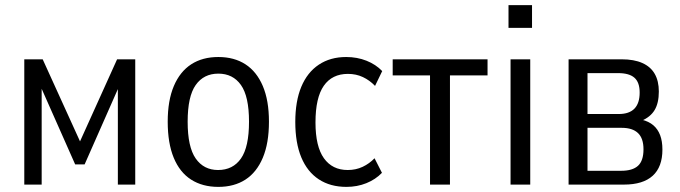

<svg xmlns="http://www.w3.org/2000/svg" viewBox="-20 -722 2660 751"><path d="M75 0V-490H147L293 -169L438 -490H509V0H441V-403H454L311 -79H274L130 -404H143V0Z M834 9Q772 9 727.5 -19.5Q683 -48 659.5 -105Q636 -162 636 -246Q636 -329 660 -385.5Q684 -442 728 -470.5Q772 -499 834 -499Q896 -499 940 -470.5Q984 -442 1008 -385.5Q1032 -329 1032 -246Q1032 -162 1008 -105Q984 -48 940 -19.5Q896 9 834 9ZM833 -57Q891 -57 922.5 -102Q954 -147 954 -246Q954 -345 922.5 -389.5Q891 -434 834 -434Q777 -434 745.5 -389.5Q714 -345 714 -246Q714 -147 745.5 -102Q777 -57 833 -57Z M1335 9Q1272 9 1227 -20.5Q1182 -50 1158.5 -106.5Q1135 -163 1135 -245Q1135 -326 1158.5 -382.5Q1182 -439 1227 -469Q1272 -499 1334 -499Q1377 -499 1413.5 -484.5Q1450 -470 1475 -444L1447 -386Q1426 -408 1399.5 -420.5Q1373 -433 1341 -433Q1279 -433 1246.5 -386.5Q1214 -340 1214 -243Q1214 -149 1247 -103Q1280 -57 1340 -57Q1372 -57 1398.5 -69.5Q1425 -82 1445 -103L1474 -46Q1449 -20 1413 -5.5Q1377 9 1335 9Z M1662 0V-427H1516V-490H1887V-427H1740V0Z M1969 -613V-702H2061V-613ZM1977 0V-490H2054V0Z M2204 0V-490H2412Q2460 -490 2492.5 -475.5Q2525 -461 2541 -433Q2557 -405 2557 -364Q2557 -319 2540.5 -291.5Q2524 -264 2488 -249L2490 -254Q2518 -247 2535.5 -232Q2553 -217 2562 -193.5Q2571 -170 2571 -137Q2571 -69 2533 -34.5Q2495 0 2421 0ZM2278 -54H2410Q2454 -54 2475.5 -73.5Q2497 -93 2497 -138Q2497 -181 2475.5 -201.5Q2454 -222 2412 -222H2278ZM2278 -276H2400Q2441 -276 2461.5 -297Q2482 -318 2482 -360Q2482 -400 2461.5 -418Q2441 -436 2398 -436H2278Z"/></svg>

Font: Nunito Sans 10pt Condensed
Style: Regular
Weight: 400
Width: 3
Designer: Vernon Adams
Foundry: Vernon Adams
Version: Version 3.101;gftools[0.9.27]